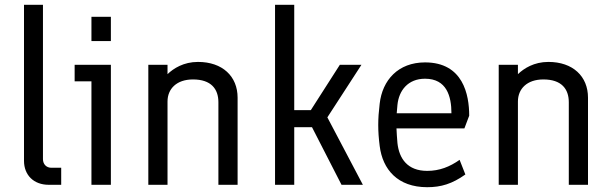

<svg xmlns="http://www.w3.org/2000/svg" viewBox="-20 -770 2546 800"><path d="M183 0H235V-71H194C173 -71 159 -86 159 -107V-750H80V-100C80 -40 121 0 183 0Z M361 0H442V-500H291V-431H361ZM361 -599H442V-700H361Z M598 0H678V-347C678 -400 716 -439 784 -439C860 -439 890 -399 890 -344V0H970V-363C970 -452 907 -512 805 -512C745 -512 703 -485 678 -461V-500H598Z M1126 0H1206V-240H1280L1403 0H1492L1344 -281L1486 -500H1396L1275 -311H1206V-750H1126Z M1760 10C1818 10 1864 -4 1919 -43L1895 -104C1854 -75 1811 -58 1760 -58C1678 -58 1643 -109 1636 -174C1634 -195 1633 -216 1632 -235H1915L1935 -288C1935 -375 1910 -510 1751 -510C1639 -510 1573 -436 1562 -338C1558 -305 1556 -277 1556 -249C1556 -221 1558 -194 1562 -162C1574 -64 1637 10 1760 10ZM1633 -298 1636 -333C1642 -393 1680 -442 1751 -442C1841 -442 1861 -369 1861 -298Z M2058 0H2138V-347C2138 -400 2176 -439 2244 -439C2320 -439 2350 -399 2350 -344V0H2430V-363C2430 -452 2367 -512 2265 -512C2205 -512 2163 -485 2138 -461V-500H2058Z"/></svg>

Font: Finlandica
Style: Regular
Weight: 400
Designer: Niklas Ekholm, Juho Hiilivirta, Jaakko Suomalainen
Foundry: Helsinki Type Studio
Version: Version 2.000;Glyphs 3.2 (3202)